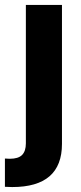

<svg xmlns="http://www.w3.org/2000/svg" viewBox="-47 -550 324 769"><path d="M201.2 -530.3V26.4Q201.2 199.2 2 199.2L-27.3 198.2V85L-7.8 85.9Q26.4 85.9 41.5 70.6Q56.6 55.2 56.6 24.4V-530.3Z"/></svg>

Font: Pretendard JP
Style: Bold
Weight: 700
Designer: Base glyphs from Inter by Rasmus Andersson; Hangeul glyphs from Noto Sans CJK(Source Han Sans) by Jang Soo-young and Kan
Foundry: Kil Hyung-jin
Version: Version 1.309